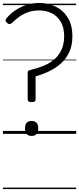

<svg xmlns="http://www.w3.org/2000/svg" viewBox="-20 -910 538 1305"><path d="M195 -216Q181 -216 174.5 -220.5Q168 -225 168 -236V-414Q168 -425 173 -429Q178 -433 188 -435Q231 -445 272 -461Q313 -477 345.5 -503.5Q378 -530 397 -569.5Q416 -609 416 -665Q416 -722 393.5 -761Q371 -800 332.5 -819.5Q294 -839 246 -839Q206 -839 173.5 -828Q141 -817 113.5 -798Q86 -779 63 -755Q54 -747 45.5 -746.5Q37 -746 27 -755Q17 -764 18 -772.5Q19 -781 26 -788Q51 -818 86 -841Q121 -864 162 -877Q203 -890 246 -890Q307 -890 358.5 -865Q410 -840 441 -789.5Q472 -739 472 -663Q472 -601 451 -556Q430 -511 394.5 -479Q359 -447 314 -425.5Q269 -404 222 -391V-235Q222 -224 216 -220Q210 -216 195 -216ZM195 14Q173 14 161.5 1Q150 -12 150 -37Q150 -63 161.5 -75.5Q173 -88 195 -88Q217 -88 228.5 -75.5Q240 -63 240 -37Q240 -12 228.5 1Q217 14 195 14ZM0 365H498V375H0ZM0 -20H498V0H0ZM0 -505H498V-500H0ZM0 -885H498V-875H0Z"/></svg>

Font: Playwrite GB S Guides
Style: Regular
Weight: 400
Designer: Veronika Burian, José Scaglione
Foundry: TypeTogether
Version: Version 1.003